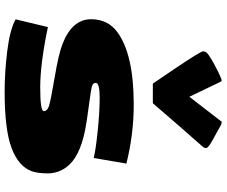

<svg xmlns="http://www.w3.org/2000/svg" viewBox="-92 -838 949 804"><g transform="rotate(90 382.0 -436.5)"><path d="M195.3 -813.5 196.8 -820.3Q196.8 -831.5 252.7 -861.3Q308.6 -891.1 319.3 -891.1Q320.3 -891.1 326.2 -879.4L385.7 -755.4Q487.3 -886.7 489.3 -889.6V-891.1Q499 -891.1 510.3 -884.3Q521.5 -877.4 560.8 -856.4Q600.1 -835.4 600.1 -826.2V-819.3Q600.1 -816.4 564.7 -777.1Q529.3 -737.8 414.6 -604.5Q412.6 -602.5 410.2 -602.5H330.6Q329.6 -603 262.5 -702.9Q195.3 -802.7 195.3 -813.5ZM93.8 -163.1Q247.6 -130.9 346.7 -130.9Q445.8 -130.9 445.8 -145.8Q445.8 -160.6 424.1 -167.7Q402.3 -174.8 304.4 -191.4Q206.5 -208 166.5 -223.6Q61 -263.7 61 -344.2Q61.5 -415 115.2 -454.1Q208.5 -522.5 418 -522.5Q543.5 -522.5 665.5 -491.7L642.1 -355Q608.9 -363.3 529.1 -371.6Q449.2 -379.9 388.4 -379.9Q327.6 -379.9 327.6 -363.3Q327.6 -352.5 340.1 -348.1Q352.5 -343.8 423.8 -334.5Q495.1 -325.2 525.9 -318.8Q641.6 -295.4 681.2 -239.7Q706.5 -204.6 706.5 -162.8Q706.5 -121.1 697.8 -96.2Q677.7 -40 600.3 -11Q522.9 18.1 365.2 18.1Q282.7 18.1 193.8 7.1Q105 -3.9 61.5 -27.8Z"/></g></svg>

Font: Seymour One
Style: Book
Weight: 400
Designer: vernon adams
Foundry: vernon adams
Version: Version 1.000; ttfautohint (v0.93) -l 8 -r 50 -G 200 -x 0 -w